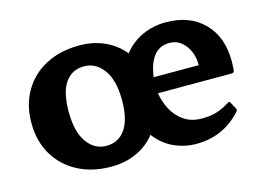

<svg xmlns="http://www.w3.org/2000/svg" viewBox="-76 -648 1102 799"><g transform="rotate(-15 475.0 -248.0)"><path d="M315 13Q233 13 171 -20Q109 -53 74.5 -111.5Q40 -170 40 -249Q40 -326 74.5 -385Q109 -444 171 -476.5Q233 -509 315 -509Q376 -509 425 -486.5Q474 -464 506 -424Q539 -466 586.5 -487.5Q634 -509 687 -509Q791 -509 851.5 -447.5Q912 -386 912 -282Q912 -266 910 -242Q908 -232 899 -232H581Q586 -197 603.5 -162.5Q621 -128 653 -105.5Q685 -83 733 -83Q766 -83 793.5 -91Q821 -99 851 -118Q859 -124 863 -115L878 -87Q883 -79 875 -72Q798 13 682 13Q630 13 584 -8.5Q538 -30 506 -73Q474 -32 425 -9.5Q376 13 315 13ZM681 -422Q637 -422 612.5 -390Q588 -358 581 -301H775V-302Q775 -353 748 -387.5Q721 -422 681 -422ZM318 -76Q370 -76 399.5 -118Q429 -160 429 -243Q429 -329 396 -374.5Q363 -420 312 -420Q260 -420 231 -379Q202 -338 202 -253Q202 -167 234.5 -121.5Q267 -76 318 -76Z"/></g></svg>

Font: Hahmlet
Style: Bold
Weight: 700
Designer: Minjoo Ham & Mark Frömberg
Foundry: hypertype
Version: Version 1.002; ttfautohint (v1.8.3)